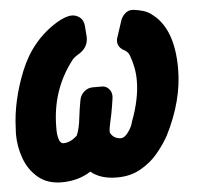

<svg xmlns="http://www.w3.org/2000/svg" viewBox="-63 -628 700 683"><g transform="rotate(-5 287.0 -286.5)"><path d="M329 8Q269 8 235 -21Q190 8 131 8Q80 8 47 -19.5Q14 -47 -1.5 -89.5Q-17 -132 -17 -178L-16 -196Q-13 -295 29.5 -400Q72 -505 164 -561Q196 -580 218 -580Q233 -580 246 -570Q259 -560 261 -539Q263 -518 264 -498Q264 -461 230 -441Q211 -430 204 -419Q128 -319 128 -187V-176Q128 -165 131 -152Q136 -130 149 -130Q174 -130 198 -153Q208 -174 213 -218Q216 -245 222 -277Q225 -295 238.5 -307Q252 -319 270 -319H302Q317 -319 327 -308Q337 -297 337 -281Q337 -276 332 -245.5Q327 -215 321.5 -192.5Q316 -170 316 -156Q316 -151 322 -144Q334 -130 354 -130Q367 -130 380.5 -148.5Q394 -167 398 -185Q428 -264 428 -330Q428 -376 411 -421Q406 -435 387 -444Q370 -456 370 -474Q370 -480 371 -484Q372 -488 393 -551Q408 -581 433 -581H437Q480 -576 500 -560Q578 -505 578 -359Q578 -245 517 -125Q500 -94 474.5 -63.5Q449 -33 412.5 -12.5Q376 8 329 8Z"/></g></svg>

Font: Bangerz
Style: Bold
Weight: 700
Designer: vernon adams
Foundry: Vernon Adams
Version: Version 2.10;February 7, 2025;FontCreator 13.0.0.2683 64-bit